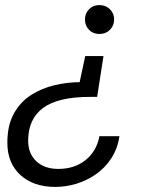

<svg xmlns="http://www.w3.org/2000/svg" viewBox="-20 -573 556 757"><path d="M198 164Q112 164 60.5 117Q9 70 9 -10Q9 -79 34.5 -125Q60 -171 102 -198Q144 -225 194.5 -237Q245 -249 294 -249L316 -352H388L363 -191H334Q209 -191 150 -147.5Q91 -104 91 -18Q91 32 123 62.5Q155 93 210 93Q274 93 317.5 58Q361 23 372 -36H451Q443 15 418 52.5Q393 90 357.5 114.5Q322 139 281 151.5Q240 164 198 164ZM372 -439Q347 -439 331 -455.5Q315 -472 315 -496Q315 -520 331 -536.5Q347 -553 372 -553Q397 -553 413.5 -536.5Q430 -520 430 -496Q430 -472 413.5 -455.5Q397 -439 372 -439Z"/></svg>

Font: Rethink Sans
Style: Italic
Weight: 400
Italic angle: -10°
Designer: The Rethink Sans project authors (Hans Thiessen). DM Sans designed by Colophon Foundry.
Foundry: Rethink Communications LLC
Version: Version 1.001